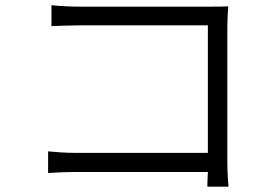

<svg xmlns="http://www.w3.org/2000/svg" viewBox="-20 -701 1040 727"><path d="M174.8 -681.2Q199.2 -678.7 228 -677.2Q256.8 -675.8 280.8 -675.8H772Q789.1 -675.8 808.6 -676Q828.1 -676.3 844.2 -676.8Q843.3 -660.6 842 -640.1Q840.8 -619.6 840.8 -603V-85.9Q840.8 -59.1 842.5 -31Q844.2 -2.9 845.2 5.9H765.1Q765.1 -1 765.6 -16.1Q766.1 -31.2 767.1 -49.8H272Q241.2 -49.8 211.4 -48.6Q181.6 -47.4 162.1 -45.9V-127.9Q180.2 -126 209.7 -124Q239.3 -122.1 270 -122.1H767.1V-605H282.2Q254.9 -605 223.1 -603.8Q191.4 -602.5 174.8 -602.1Z"/></svg>

Font: Shanggu Mono N
Style: Regular
Weight: 350
Designer: GuiWonder
Version: Version 1.021